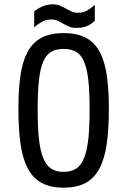

<svg xmlns="http://www.w3.org/2000/svg" viewBox="-20 -860 588 887"><path d="M394 -353Q394 -436 388 -490Q382 -544 368 -576Q354 -608 331 -621Q308 -634 274 -634Q240 -634 217 -621Q194 -608 180 -576Q166 -544 160 -490Q154 -436 154 -353Q154 -272 160 -217.5Q166 -163 180 -129Q194 -95 217 -80.5Q240 -66 274 -66Q308 -66 331 -80.5Q354 -95 368 -129Q382 -163 388 -217.5Q394 -272 394 -353ZM483 -358Q483 -266 473.5 -197.5Q464 -129 440.5 -83.5Q417 -38 376.5 -15.5Q336 7 274 7Q212 7 171.5 -15.5Q131 -38 107.5 -83.5Q84 -129 74.5 -197.5Q65 -266 65 -358Q65 -446 74.5 -511.5Q84 -577 107.5 -620.5Q131 -664 171.5 -685.5Q212 -707 274 -707Q336 -707 376.5 -685.5Q417 -664 440.5 -620.5Q464 -577 473.5 -511.5Q483 -446 483 -358ZM138 -807Q161 -826 182.5 -833Q204 -840 224 -840Q242 -840 256.5 -834Q271 -828 284 -820.5Q297 -813 310 -807Q323 -801 338 -801Q364 -801 381 -810.5Q398 -820 418 -837V-764Q398 -745 378 -738Q358 -731 332 -731Q313 -731 299 -737Q285 -743 272.5 -750.5Q260 -758 247 -764Q234 -770 218 -770Q192 -770 173 -759Q154 -748 138 -734Z"/></svg>

Font: Share
Style: Regular
Weight: 400
Designer: Ralph du Carrois
Version: Version 1.002